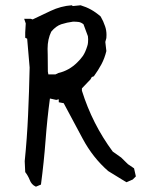

<svg xmlns="http://www.w3.org/2000/svg" viewBox="-20 -698 543 721"><path d="M74.7 -556.2V-576.2L76.7 -609.9L70.8 -627.4H95.7L102.5 -625L170.4 -657.2Q208.5 -675.3 249.5 -678.2L253.4 -675.3L282.7 -678.2Q303.7 -671.9 321.8 -661.9Q339.8 -651.9 357.9 -636.2Q368.2 -618.7 374.5 -599.6Q379.9 -584.5 379.9 -566.9Q379.9 -557.6 379.4 -555.2L375.5 -540.5L379.4 -506.3Q373 -479.5 361.1 -457Q349.1 -434.6 332.5 -411.6L324.7 -408.7L319.8 -399.9L287.6 -366.2V-357.4Q326.7 -232.4 403.3 -128.9L435.1 -106.4L460.4 -81.5L483.4 -65.9L490.2 -35.6L478.5 -23.9L454.6 -13.7L386.2 -55.7Q328.6 -106 290.5 -177.2L219.2 -310.5L200.7 -314V-325.2L191.4 -322.8L167.5 -328.1Q157.2 -252.4 151.1 -170.9Q145 -89.4 133.8 -4.9L115.2 2.9L112.8 2Q98.1 -4.9 91.3 -22.9Q85 -38.6 74.7 -51.8L72.8 -92.8Q81.5 -178.2 85.4 -265.4Q89.4 -352.5 91.3 -444.3L82 -552.7ZM307.6 -524.4Q310.1 -531.7 310.5 -538.6Q311 -545.4 311 -550.5Q311 -555.7 310.1 -562L293.5 -606.9Q284.2 -614.3 275.1 -615.5Q266.1 -616.7 254.4 -616.7Q231.4 -613.8 210 -606.9Q189.9 -600.1 172.4 -579.1Q158.7 -550.8 158.7 -515.1Q158.7 -512.7 159.2 -491.5Q159.7 -470.2 159.7 -429.2L161.6 -418.5H188L199.2 -423.8Q239.7 -433.1 270.5 -463.9Q281.7 -474.6 291.5 -488.3Q300.8 -502.4 307.6 -524.4Z"/></svg>

Font: Bakudai
Style: Medium
Weight: 500
Version: Version 1.48